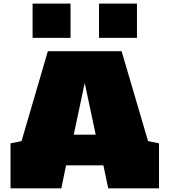

<svg xmlns="http://www.w3.org/2000/svg" viewBox="-20 -1030 927 1050"><path d="M37.6 0V-246.1L97.7 -258.3L241.7 -750H645L789.6 -258.3L849.6 -246.1V0H571.8L545.4 -126H341.3L315.4 0ZM383.3 -293.5H503.4L443.4 -576.2ZM521.5 -822.8V-1010.3H729V-822.8ZM158.2 -822.8V-1010.3H365.7V-822.8Z"/></svg>

Font: Holtwood One SC
Style: Regular
Weight: 400
Designer: Vernon Adams
Foundry: Vernon Adams
Version: Version 1.100; ttfautohint (v1.8.4.7-5d5b)